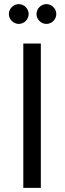

<svg xmlns="http://www.w3.org/2000/svg" viewBox="-20 -911 315 931"><path d="M205 -795C231 -795 253 -817 253 -843C253 -869 231 -891 205 -891C179 -891 157 -869 157 -843C157 -817 179 -795 205 -795ZM93 0H178V-700H93ZM71 -795C97 -795 119 -817 119 -843C119 -869 97 -891 71 -891C45 -891 23 -869 23 -843C23 -817 45 -795 71 -795Z"/></svg>

Font: HB Figtree Prototype
Style: Regular
Weight: 400
Designer: Alfredo Marco Pradil
Foundry: Hanken Design Co.®
Version: Version 1.002;Glyphs 3.2 (3228)